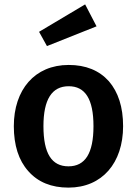

<svg xmlns="http://www.w3.org/2000/svg" viewBox="-20 -840 624 875"><path d="M158 -695 194 -630 420 -720 368 -820ZM293 -544C138 -544 43 -431 43 -265C43 -178 65 -109 109 -60C153 -10 214 15 292 15C446 15 541 -98 541 -265C541 -352 519 -420 476 -470C432 -519 371 -544 293 -544ZM293 -447C368 -447 406 -389 406 -265C406 -141 368 -82 292 -82C216 -82 178 -140 178 -265C178 -386 216 -447 293 -447Z"/></svg>

Font: Fira Sans Medium
Style: Regular
Weight: 500
Designer: Carrois Corporate & Edenspiekermann AG
Foundry: Carrois Corporate GbR & Edenspiekermann AG
Version: Version 4.203